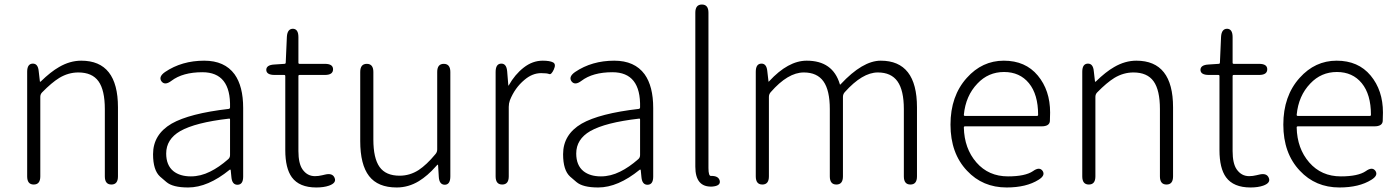

<svg xmlns="http://www.w3.org/2000/svg" viewBox="-20 -815 6170 848"><path d="M129 0Q100 0 100 -36V-498Q100 -533 124 -534Q148 -535 151 -500L156 -457Q156 -452 160 -455Q204 -498 241 -519Q289 -547 339 -547Q501 -547 501 -341V-36Q501 0 472 0Q443 0 443 -36V-333Q443 -417 415 -456Q387 -495 326 -495Q282 -495 242 -471Q208 -450 166 -407Q158 -399 158 -387V-36Q158 0 129 0Z M811 13Q743 13 715 -11Q701 -23 687 -35Q656 -63 656 -134Q656 -221 738 -269Q817 -314 990 -334Q996 -335 996 -341Q1000 -496 874 -496Q787 -496 737 -458Q708 -436 693 -456Q679 -476 709 -497Q783 -547 882 -547Q972 -547 1016 -487Q1054 -434 1054 -338V-35Q1054 0 1030 1Q1005 2 1002 -33L999 -63Q998 -68 994 -65Q898 13 811 13ZM823 -36Q866 -36 908 -57Q947 -76 988 -112Q996 -119 996 -130V-287Q996 -292 991 -291Q843 -274 776 -236Q714 -200 714 -137Q714 -85 746 -59Q775 -36 823 -36Z M1377 13Q1302 13 1269 -32Q1240 -72 1240 -152V-479Q1240 -484 1235 -484H1193Q1157 -484 1156 -506Q1156 -528 1191 -530L1236 -533Q1242 -533 1242 -539L1247 -652Q1249 -688 1274 -688Q1298 -687 1298 -651V-538Q1298 -533 1303 -533H1415Q1451 -533 1451 -509Q1451 -484 1415 -484H1303Q1298 -484 1298 -479V-148Q1298 -93 1316 -67Q1337 -37 1371 -37Q1387 -37 1403 -41L1416 -44Q1449 -52 1458 -29Q1467 -7 1433 5Q1410 13 1377 13Z M1732 13Q1649 13 1610 -37.5Q1571 -88 1571 -192V-497Q1571 -533 1600 -533Q1629 -533 1629 -497V-199Q1629 -116 1656.5 -77.5Q1684 -39 1745 -39Q1790 -39 1829 -64Q1864 -87 1903 -134Q1911 -143 1911 -155V-497Q1911 -533 1940 -533Q1969 -533 1969 -497V-36Q1969 0 1945 1Q1920 1 1918 -34L1915 -83Q1915 -88 1913.5 -88Q1912 -88 1905 -80Q1869 -39 1830 -15Q1784 13 1732 13Z M2198 0Q2169 0 2169 -36V-497Q2169 -533 2193 -534Q2217 -535 2220 -500L2225 -439Q2225 -434 2227 -438Q2254 -486 2293 -516.5Q2332 -547 2377 -547Q2408 -547 2422.5 -539.5Q2437 -532 2426 -508Q2415 -484 2405.5 -488Q2396 -492 2370 -492Q2331 -492 2296 -462Q2254 -427 2232 -372Q2227 -358 2227 -343V-36Q2227 0 2198 0Z M2622 13Q2554 13 2526 -11Q2512 -23 2498 -35Q2467 -63 2467 -134Q2467 -221 2549 -269Q2628 -314 2801 -334Q2807 -335 2807 -341Q2811 -496 2685 -496Q2598 -496 2548 -458Q2519 -436 2504 -456Q2490 -476 2520 -497Q2594 -547 2693 -547Q2783 -547 2827 -487Q2865 -434 2865 -338V-35Q2865 0 2841 1Q2816 2 2813 -33L2810 -63Q2809 -68 2805 -65Q2709 13 2622 13ZM2634 -36Q2677 -36 2719 -57Q2758 -76 2799 -112Q2807 -119 2807 -130V-287Q2807 -292 2802 -291Q2654 -274 2587 -236Q2525 -200 2525 -137Q2525 -85 2557 -59Q2586 -36 2634 -36Z M3051 -79V-759Q3051 -795 3080 -795Q3109 -795 3109 -759V-73Q3109 -37 3120 -38Q3154 -39 3159 -16Q3163 6 3126 9Q3051 13 3051 -79Z M3347 0Q3318 0 3318 -36V-498Q3318 -533 3342 -534Q3366 -535 3369 -500L3374 -457Q3374 -452 3377 -456Q3461 -547 3543 -547Q3658 -547 3689 -444Q3690 -439 3693 -443Q3790 -547 3870 -547Q4030 -547 4030 -341V-36Q4030 0 4001 0Q3972 0 3972 -36V-333Q3972 -416 3944 -455.5Q3916 -495 3857 -495Q3789 -495 3711 -408Q3703 -399 3703 -387V-36Q3703 0 3674 0Q3645 0 3645 -36V-333Q3645 -416 3617 -455.5Q3589 -495 3530 -495Q3460 -495 3384 -408Q3376 -399 3376 -387V-36Q3376 0 3347 0Z M4426 13Q4320 13 4251 -61Q4178 -138 4178 -264.5Q4178 -391 4250 -471Q4318 -547 4413.5 -547Q4509 -547 4563.5 -481.5Q4618 -416 4618 -318Q4618 -299 4617 -280Q4615 -257 4580 -257H4242Q4237 -257 4237 -252Q4239 -159 4292.5 -97.5Q4346 -36 4432 -36Q4508 -36 4542 -59Q4571 -80 4585 -60Q4598 -40 4567 -21Q4513 13 4426 13ZM4237 -308Q4237 -303 4242 -303H4560Q4565 -303 4565 -308Q4565 -398 4524.5 -447.5Q4484 -497 4414.5 -497Q4345 -497 4297 -446Q4245 -392 4237 -308Z M4789 0Q4760 0 4760 -36V-498Q4760 -533 4784 -534Q4808 -535 4811 -500L4816 -457Q4816 -452 4820 -455Q4864 -498 4901 -519Q4949 -547 4999 -547Q5161 -547 5161 -341V-36Q5161 0 5132 0Q5103 0 5103 -36V-333Q5103 -417 5075 -456Q5047 -495 4986 -495Q4942 -495 4902 -471Q4868 -450 4826 -407Q4818 -399 4818 -387V-36Q4818 0 4789 0Z M5503 13Q5428 13 5395 -32Q5366 -72 5366 -152V-479Q5366 -484 5361 -484H5319Q5283 -484 5282 -506Q5282 -528 5317 -530L5362 -533Q5368 -533 5368 -539L5373 -652Q5375 -688 5400 -688Q5424 -687 5424 -651V-538Q5424 -533 5429 -533H5541Q5577 -533 5577 -509Q5577 -484 5541 -484H5429Q5424 -484 5424 -479V-148Q5424 -93 5442 -67Q5463 -37 5497 -37Q5513 -37 5529 -41L5542 -44Q5575 -52 5584 -29Q5593 -7 5559 5Q5536 13 5503 13Z M5896 13Q5790 13 5721 -61Q5648 -138 5648 -264.5Q5648 -391 5720 -471Q5788 -547 5883.5 -547Q5979 -547 6033.5 -481.5Q6088 -416 6088 -318Q6088 -299 6087 -280Q6085 -257 6050 -257H5712Q5707 -257 5707 -252Q5709 -159 5762.5 -97.5Q5816 -36 5902 -36Q5978 -36 6012 -59Q6041 -80 6055 -60Q6068 -40 6037 -21Q5983 13 5896 13ZM5707 -308Q5707 -303 5712 -303H6030Q6035 -303 6035 -308Q6035 -398 5994.5 -447.5Q5954 -497 5884.5 -497Q5815 -497 5767 -446Q5715 -392 5707 -308Z"/></svg>

Font: Resource Han Rounded CN Light
Style: Regular
Weight: 300
Designer: Cyano Hao (round all glyphs); Ryoko NISHIZUKA 西塚涼子 (kana, bopomofo & ideographs); Paul D. Hunt (Latin, Greek & Cyrillic)
Foundry: Cyano Hao
Version: 0.990